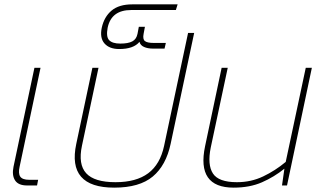

<svg xmlns="http://www.w3.org/2000/svg" viewBox="-20 -851 1473 881"><path d="M104 0Q64 0 49 -23.5Q34 -47 42 -86L138 -540H166L70 -86Q63 -55 73 -40.5Q83 -26 114 -26H155L150 0Z M504 10Q287 10 330 -191L404 -540H432L356 -182Q338 -97 375.5 -56Q413 -15 510 -15Q605 -15 660 -56Q715 -97 733 -182L843 -700H871L763 -191Q742 -92 681 -41Q620 10 504 10Z M527 -626Q482 -626 459.5 -651.5Q437 -677 447 -724Q458 -774 492 -802.5Q526 -831 587 -831H795L787 -805H582Q491 -805 474 -724Q466 -682 481 -666.5Q496 -651 532 -651Q568 -651 587 -661Q606 -671 611 -696L617 -728H645L639 -696Q634 -671 645 -662.5Q656 -654 685 -654H741L735 -628H682Q658 -628 641 -635.5Q624 -643 620 -659Q593 -626 527 -626Z M1052 10Q881 10 921 -180L997 -540H1025L947 -174Q931 -95 957 -55Q983 -15 1067 -15Q1132 -15 1187.5 -41.5Q1243 -68 1291 -108L1383 -540H1411L1297 0H1274L1285 -77Q1238 -39 1182 -14.5Q1126 10 1052 10Z"/></svg>

Font: Kanit Thin
Style: Italic
Weight: 250
Italic angle: -12°
Designer: Katatrad Team
Foundry: CadsonDemak
Version: Version 2.000; ttfautohint (v1.8.3)